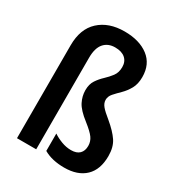

<svg xmlns="http://www.w3.org/2000/svg" viewBox="-184 -880 925 1004"><g transform="rotate(30 278.5 -377.5)"><path d="M473 -604Q473 -562 457 -533.5Q441 -505 419.5 -484Q398 -463 382 -445Q366 -427 366 -406Q366 -386 381 -368Q396 -350 431 -322Q479 -282 502.5 -247Q526 -212 526 -158Q526 -76 481 -33Q436 10 355 10Q319 10 288 3Q257 -4 231 -19V-124Q253 -109 282 -98Q311 -87 340 -87Q374 -87 391 -104Q408 -121 408 -151Q408 -178 392.5 -199.5Q377 -221 335 -254Q283 -294 266 -327.5Q249 -361 249 -397Q249 -433 265 -457Q281 -481 302 -500.5Q323 -520 339.5 -542Q356 -564 356 -597Q356 -630 334.5 -649Q313 -668 273 -668Q230 -668 205.5 -639.5Q181 -611 181 -553V0H65V-561Q65 -660 122 -712.5Q179 -765 274 -765Q364 -765 418.5 -723.5Q473 -682 473 -604Z"/></g></svg>

Font: Noto Sans Hebrew Condensed SemiBold
Style: Regular
Weight: 600
Width: 3
Designer: Monotype Design Team
Foundry: Monotype Imaging Inc.
Version: Version 2.004; ttfautohint (v1.8.4.7-5d5b)